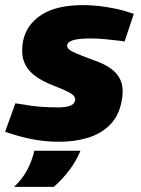

<svg xmlns="http://www.w3.org/2000/svg" viewBox="-28 -545 551 749"><path d="M205 8Q154 8 108.5 0Q63 -8 19 -22L-8 -31L32 -142L59 -138Q96 -131 130.5 -128.5Q165 -126 198 -126Q228 -126 245.5 -132.5Q263 -139 265 -154Q266 -162 261 -169.5Q256 -177 239 -186Q222 -195 186 -209Q135 -228 104.5 -252.5Q74 -277 64 -309.5Q54 -342 62 -385Q75 -449 133.5 -487Q192 -525 296 -525Q340 -525 387 -517.5Q434 -510 466 -500L494 -491L458 -383L439 -386Q406 -390 378 -392.5Q350 -395 326 -395Q280 -395 258 -388.5Q236 -382 234 -369Q233 -361 239.5 -354Q246 -347 266.5 -338Q287 -329 330 -313Q381 -296 409 -274Q437 -252 446 -221.5Q455 -191 446 -148Q435 -91 399.5 -56.5Q364 -22 313 -7Q262 8 205 8ZM27 184Q59 154 78 118Q97 82 106 43H286Q270 82 243.5 117.5Q217 153 182 184Z"/></svg>

Font: REM
Style: Bold Italic
Weight: 700
Italic angle: -11°
Designer: Octavio Pardo
Foundry: Ashler Design
Version: Version 1.005;gftools[0.9.28]